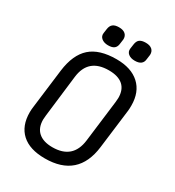

<svg xmlns="http://www.w3.org/2000/svg" viewBox="-199 -943 973 1070"><g transform="rotate(30 288.0 -408.0)"><path d="M527 -484Q527 -460 525 -447L494 -198Q468 12 256 12Q158 12 106.5 -35Q55 -82 55 -169Q55 -187 58 -208L89 -457Q103 -565 160 -616Q217 -667 327 -667Q422 -667 474.5 -619Q527 -571 527 -484ZM174 -465 142 -197Q140 -179 140 -171Q140 -118 171.5 -90.5Q203 -63 261 -63Q392 -63 408 -191L441 -458Q443 -476 443 -485Q443 -538 412 -565Q381 -592 321 -592Q189 -592 174 -465ZM246 -710Q220 -710 204 -723Q188 -736 191 -757L195 -785Q198 -807 211 -817.5Q224 -828 250 -828Q277 -828 291 -815.5Q305 -803 304 -781L300 -752Q298 -731 285.5 -720.5Q273 -710 246 -710ZM418 -710Q391 -710 375.5 -723Q360 -736 363 -757L367 -785Q370 -808 383 -818Q396 -828 422 -828Q449 -828 463 -815.5Q477 -803 476 -781L472 -752Q469 -710 418 -710Z"/></g></svg>

Font: Ropa Sans
Style: Italic
Weight: 400
Version: Version 1.100